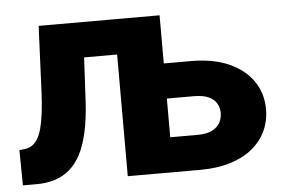

<svg xmlns="http://www.w3.org/2000/svg" viewBox="-43 -586 948 644"><g transform="rotate(-5 431.0 -264.0)"><path d="M108.4 -528.3H257.3L243.2 -259.3Q239.7 -202.1 230.2 -159.2Q220.7 -116.2 205.1 -85.9Q189.5 -55.7 167.2 -36.6Q145 -17.6 117.2 -8.8Q89.4 0 56.2 0H9.3L7.8 -118.7L24.9 -120.6Q39.6 -122.1 50.5 -129.4Q61.5 -136.7 69.8 -150.4Q78.1 -164.1 83.7 -185.5Q89.4 -207 93 -236.1Q96.7 -265.1 98.6 -303.2ZM406.7 -528.3V-409.7H146.5V-528.3ZM455.6 -366.2H606.9Q681.6 -366.2 734.4 -342.8Q787.1 -319.3 815.4 -278.3Q843.8 -237.3 843.8 -183.6Q843.8 -143.1 827.6 -109.4Q811.5 -75.7 781.2 -51.3Q751 -26.9 706.8 -13.4Q662.6 0 606.9 0H362.3V-528.3H515.6V-117.7H606.9Q637.2 -117.7 655.8 -126.7Q674.3 -135.7 682.9 -150.9Q691.4 -166 691.4 -184.6Q691.4 -202.1 682.9 -216.6Q674.3 -231 655.8 -239.5Q637.2 -248 606.9 -248H455.6Z"/></g></svg>

Font: Roboto ExtraBold
Style: Regular
Weight: 800
Designer: Christian Robertson
Foundry: Google
Version: Version 3.009; 2024